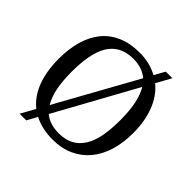

<svg xmlns="http://www.w3.org/2000/svg" viewBox="-192 -883 1088 1088"><g transform="rotate(45 352.0 -339.0)"><path d="M537.6 -627.4Q592.3 -582.5 621.1 -509Q649.9 -435.5 649.9 -339.4Q649.9 -260.7 630.4 -196.8Q610.8 -132.8 572.8 -86.9Q534.7 -41 479.2 -15.6Q423.8 9.8 352.1 9.8Q309.6 9.8 272.5 1.5Q235.4 -6.8 203.6 -23.4L170.4 38.1H116.7L164.6 -47.9Q107.4 -94.7 80.3 -168.7Q53.2 -242.7 53.2 -339.8Q53.2 -418.9 71.8 -483.2Q90.3 -547.4 127.2 -592.8Q164.1 -638.2 220.7 -663.1Q277.3 -688 353 -688Q395.5 -688 431.6 -679Q467.8 -669.9 498.5 -652.8L534.2 -716.3H586.9ZM157.2 -339.4Q157.2 -267.1 167.7 -212.4Q178.2 -157.7 202.6 -117.2L469.7 -599.1Q424.3 -638.2 353 -638.2Q299.3 -638.2 261.7 -617.9Q224.1 -597.7 201.2 -559.6Q178.2 -521.5 167.7 -465.8Q157.2 -410.2 157.2 -339.4ZM546.4 -339.4Q546.4 -411.1 535.6 -465.8Q524.9 -520.5 501 -561L234.9 -77.6Q279.3 -40 352.1 -40Q405.3 -40 441.9 -60.1Q478.5 -80.1 502.4 -118.9Q526.4 -157.7 536.4 -213.4Q546.4 -269 546.4 -339.4Z"/></g></svg>

Font: MUA Office
Style: Regular
Weight: 400
Designer: Khon Soe Zaw Thu
Foundry: Myanmar Unicode
Version: Version 2.10 June 24, 2017